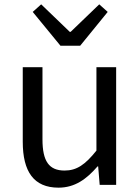

<svg xmlns="http://www.w3.org/2000/svg" viewBox="-20 -853 647 886"><path d="M250 13C325 13 379 -26 430 -85H433L440 0H516V-543H425V-158C373 -93 334 -66 278 -66C206 -66 176 -109 176 -210V-543H85V-199C85 -61 136 13 250 13ZM259 -642H350L477 -798L438 -833L306 -706H302L170 -833L131 -798Z"/></svg>

Font: Source Han Sans CN Regular
Style: Regular
Weight: 400
Designer: Ryoko NISHIZUKA (kana & ideographs); Paul D. Hunt (Latin, Greek & Cyrillic); Wenlong ZHANG (bopomofo); Sandoll Communica
Foundry: Adobe Systems Incorporated
Version: Version 1.004;PS 1.004;hotconv 1.0.82;makeotf.lib2.5.63406